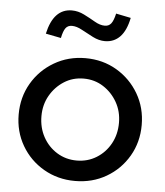

<svg xmlns="http://www.w3.org/2000/svg" viewBox="-52 -768 707 824"><g transform="rotate(5 301.0 -355.5)"><path d="M301 10Q227 10 166.5 -25Q106 -60 71 -120Q36 -180 36 -254Q36 -328 71 -388Q106 -448 166.5 -483.5Q227 -519 301 -519Q376 -519 436 -483.5Q496 -448 531 -388Q566 -328 566 -254Q566 -180 531 -120Q496 -60 436 -25Q376 10 301 10ZM301 -78Q348 -78 386 -101.5Q424 -125 446 -165Q468 -205 468 -255Q468 -304 445.5 -343.5Q423 -383 385.5 -407Q348 -431 301 -431Q254 -431 216.5 -407Q179 -383 156.5 -343.5Q134 -304 134 -255Q134 -205 156 -165Q178 -125 216 -101.5Q254 -78 301 -78ZM188 -596 122 -609Q146 -718 225 -718Q252 -718 278 -705Q304 -692 327 -678.5Q350 -665 371 -665Q388 -665 398 -677.5Q408 -690 415 -721L479 -708Q468 -653 442 -626Q416 -599 377 -599Q351 -599 324.5 -612.5Q298 -626 274.5 -639Q251 -652 231 -652Q213 -652 203.5 -639Q194 -626 188 -596Z"/></g></svg>

Font: Red Hat Display Medium
Style: Regular
Weight: 500
Designer: Pentagram, MCKL
Foundry: Pentagram, MCKL
Version: Version 1.023